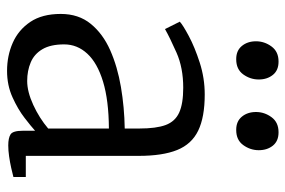

<svg xmlns="http://www.w3.org/2000/svg" viewBox="-156 -662 829 558"><g transform="rotate(90 259.0 -383.5)"><path d="M186.5 11Q142.5 11 105 -5.5Q67.5 -22 44.2 -56.5Q21 -91 21 -145Q21 -197 49.8 -232.2Q78.5 -267.5 126.5 -288.8Q174.5 -310 233.5 -320Q292.5 -330 354 -331V-373.5Q354 -422.5 343.8 -450Q333.5 -477.5 307.8 -489.2Q282 -501 235.5 -501Q177.5 -501 133.5 -481.5Q89.5 -462 65 -448L43.5 -491Q53 -500 85.2 -517.2Q117.5 -534.5 162.5 -549Q207.5 -563.5 255 -563.5Q321 -563.5 360.2 -544.5Q399.5 -525.5 416.5 -483.2Q433.5 -441 433.5 -371.5V-43.5H495V-7.5Q484 -4.5 468.2 -1Q452.5 2.5 435.2 5Q418 7.5 403 7.5Q381.5 7.5 371 0.8Q360.5 -6 360.5 -34.5V-70.5Q348.5 -59.5 323.2 -40Q298 -20.5 263.2 -4.8Q228.5 11 186.5 11ZM216 -47.5Q247 -47.5 285.5 -65.2Q324 -83 354 -108.5V-285Q272 -284.5 217.8 -268Q163.5 -251.5 136.5 -222.2Q109.5 -193 109.5 -155Q109.5 -115.5 123.5 -91.8Q137.5 -68 161.8 -57.8Q186 -47.5 216 -47.5ZM152 -655Q127.5 -655 114 -671.5Q100.5 -688 100.5 -712.5Q100.5 -737 115.5 -757.5Q130.5 -778 159 -778H160Q185 -778 198.2 -761.5Q211.5 -745 211.5 -720.5Q211.5 -696 196.8 -675.5Q182 -655 153 -655ZM357.5 -655Q333 -655 319.5 -671.5Q306 -688 306 -712.5Q306 -737 321 -757.5Q336 -778 364.5 -778H365.5Q390.5 -778 403.8 -761.5Q417 -745 417 -720.5Q417 -696 402.2 -675.5Q387.5 -655 358.5 -655Z"/></g></svg>

Font: Merriweather 24pt Light
Style: Regular
Weight: 300
Designer: Eben Sorkin
Foundry: Eben Sorkin
Version: Version 2.100